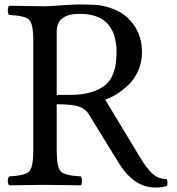

<svg xmlns="http://www.w3.org/2000/svg" viewBox="-20 -828 791 860"><path d="M337 -766Q234 -766 234 -687V-403H294Q394 -403 448 -444Q502 -485 502 -593Q502 -766 337 -766ZM234 -151Q234 -77 253.5 -59Q273 -41 342 -38Q347 -33 347 -17Q347 -3 342 2Q232 0 182 0Q133 0 21 2Q15 -4 15 -17Q15 -32 21 -38Q90 -41 109.5 -59Q129 -77 129 -151V-649Q129 -723 109.5 -740.5Q90 -758 21 -761Q15 -767 15 -781Q15 -796 21 -802Q137 -800 181 -800Q202 -800 253.5 -804Q305 -808 336 -808Q385 -808 415 -805.5Q445 -803 484 -789Q523 -775 551 -749Q616 -688 616 -594Q616 -548 598 -509Q580 -470 552.5 -445Q525 -420 499.5 -404.5Q474 -389 451 -382L608 -122Q637 -74 663 -50Q689 -26 727 -26Q730 -18 730 -9Q730 0 728 4Q712 12 676 12Q580 12 512 -98L379 -314Q365 -339 335.5 -350Q306 -361 234 -361Z"/></svg>

Font: Indiction Unicode
Style: Normal
Weight: 500
Version: Version 1.1